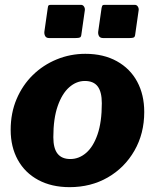

<svg xmlns="http://www.w3.org/2000/svg" viewBox="-20 -762 640 792"><path d="M267 10Q193 10 138 -19.5Q83 -49 53.5 -102.5Q24 -156 24 -226Q24 -296 48.5 -353.5Q73 -411 115.5 -452.5Q158 -494 214 -517Q270 -540 332 -540Q407 -540 462 -509.5Q517 -479 546 -425Q575 -371 575 -300Q575 -211 534.5 -140.5Q494 -70 424.5 -30Q355 10 267 10ZM270 -106Q306 -106 335.5 -131.5Q365 -157 382.5 -208Q400 -259 400 -336Q400 -383 383 -405.5Q366 -428 330 -428Q295 -428 265.5 -402Q236 -376 218 -324.5Q200 -273 200 -196Q200 -150 217.5 -128Q235 -106 270 -106ZM316 -622Q315 -610 310 -607.5Q305 -605 290 -605H183Q171 -605 166.5 -613Q162 -621 163 -631L177 -729Q178 -738 180.5 -740Q183 -742 190 -742H314Q322 -742 326.5 -735Q331 -728 330 -720ZM538 -622Q537 -610 532 -607.5Q527 -605 513 -605H406Q393 -605 388.5 -613Q384 -621 385 -631L399 -729Q401 -738 403 -740Q405 -742 412 -742H536Q544 -742 548.5 -735Q553 -728 552 -720Z"/></svg>

Font: Libre Franklin Thin ExtraBold
Style: Italic
Weight: 800
Italic angle: -8°
Version: Version 2.000